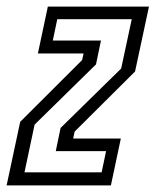

<svg xmlns="http://www.w3.org/2000/svg" viewBox="-30 -560 470 580"><path d="M-10 0 31 -192 218 -378.5 222.5 -398.5H84.5L114.5 -540H420L378 -344L195.5 -162.5L191 -141.5H335L305 0ZM44 -39.5H277L290.5 -103.5H138.5L153 -173.5L336 -353L368 -502H143L129.5 -437.5H275L260 -365.5L74.5 -183.5Z"/></svg>

Font: Tourney Condensed Regular
Style: Italic
Weight: 400
Width: 3
Italic angle: -12°
Designer: Tyler Finck
Foundry: Etcetera Type Co
Version: Version 1.010; ttfautohint (v1.8.3)